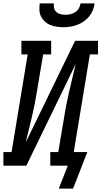

<svg xmlns="http://www.w3.org/2000/svg" viewBox="-44 -975 597 1130"><path d="M329 -815Q309 -815 289 -818Q269 -821 251.5 -828Q234 -835 220 -848Q206 -861 197.5 -878Q189 -895 188 -915Q187 -935 190 -955H273Q271 -941 274.5 -927Q278 -913 288 -904Q298 -895 312 -891.5Q326 -888 341 -888Q356 -888 371 -891.5Q386 -895 399 -903.5Q412 -912 420 -926Q428 -940 430 -955H513Q510 -934 502 -914.5Q494 -895 480.5 -878Q467 -861 448.5 -848.5Q430 -836 410 -828.5Q390 -821 369.5 -818Q349 -815 329 -815ZM302 135 355 0H252V-80H299L335 -294Q341 -333 349 -371Q357 -409 365.5 -447Q374 -485 383.5 -523Q393 -561 402 -599L111 0H-24V-80H24L119 -655H82V-735H257V-655H210L174 -441Q168 -402 160.5 -364Q153 -326 144 -288Q135 -250 125.5 -212Q116 -174 107 -136L398 -735H533V-655H485L390 -80H470L386 135Z"/></svg>

Font: Iosevka Slab Medium
Style: Italic
Weight: 500
Italic angle: -9°
Monospace: yes
Designer: Belleve Invis
Foundry: Belleve Invis
Version: Version 11.1.0; ttfautohint (v1.8.3)